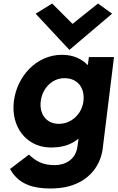

<svg xmlns="http://www.w3.org/2000/svg" viewBox="-20 -827 669 1093"><path d="M183 -749 375 -543 618 -749 538 -807 393 -691 277 -807ZM315 -122C241 -122 203 -181 212 -251C221 -325 277 -382 347 -382C421 -382 464 -328 455 -251C447 -182 390 -122 315 -122ZM145 53 37 135 42 143C93 229 181 245 261 246C272 246 283 246 295 245C440 239 539 155 562 36C564 24 566 12 567 0L629 -502H486L480 -456C446 -491 398 -515 333 -515C184 -515 76 -389 59 -251C41 -105 129 5 255 12C266 13 277 13 290 12C344 10 390 -7 427 -38L421 6C412 81 352 113 291 113C224 113 184 91 145 53Z"/></svg>

Font: Bluebird
Style: SfBdObl
Weight: 700
Designer: Jasper
Foundry: Cannot Into Space Fonts
Version: Version 0.98